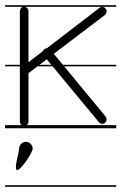

<svg xmlns="http://www.w3.org/2000/svg" viewBox="-22 -483 466 735"><path d="M-2.5 -463V-457H423V-463ZM-2.5 -235V-229H423V-235ZM-2.5 -4V8H423V-4ZM-2.5 226V232H423V226ZM70 -458C61 -458 54 -449 54 -439V-213C53 -212 53 -210 54 -208V-18C54 -11 57 -6 62 -3C65 -1 68 0 71 0C73 0 76 -1 79 -3C84 -6 87 -11 87 -18V-203L157 -256L356 -16C360 -11 366 -8 372 -9C378 -10 383 -15 385 -20C386 -22 386 -24 386 -26C386 -30 385 -34 382 -37L184 -277L380 -426C384 -429 386 -434 386 -440C386 -449 379 -454 376 -455C370 -458 364 -457 359 -453L157 -298C150 -298 145 -293 142 -287L87 -245V-439C87 -444 86 -448 82 -452C79 -455 75 -458 70 -458ZM103.1 86C103.1 72 91.1 60 77.1 60C63.1 60 51.1 72 51.1 86C51.1 101 29.1 168 44.1 168C58.1 168 103.1 101 103.1 86Z"/></svg>

Font: LetsTraceRuled
Style: Medium
Weight: 500
Version: Version 003.000